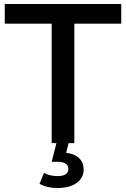

<svg xmlns="http://www.w3.org/2000/svg" viewBox="-20 -720 634 966"><path d="M270 226C349 226 401 190 401 133C401 89 372 55 313 49L325 0H354V-601H590V-700H4V-601H240V0H264L240 94H269C308 94 324 108 324 129C324 152 308 166 270 166C245 166 223 161 201 150L179 205C204 219 234 226 270 226Z"/></svg>

Font: Montserrat-Alt1 SemBd
Style: Regular
Weight: 600
Designer: Differentunic
Foundry: Differentunic
Version: Version 7.222